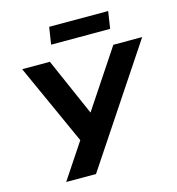

<svg xmlns="http://www.w3.org/2000/svg" viewBox="-128 -1015 1040 1125"><g transform="rotate(-15 392.0 -452.0)"><path d="M134 0 293 -239 287 -194 56 -705H224L377 -356L609 -705H784L315 0ZM257 -800 273 -904H631L615 -800Z"/></g></svg>

Font: Nunito Sans 7pt ExtraBold
Style: Italic
Weight: 800
Italic angle: -9°
Designer: Vernon Adams
Foundry: Vernon Adams
Version: Version 3.101;gftools[0.9.27]